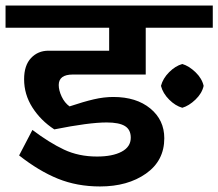

<svg xmlns="http://www.w3.org/2000/svg" viewBox="-42 -658 788 693"><path d="M726 -558H484V-389H221Q170 -389 170 -351Q170 -332 180.5 -309.5Q191 -287 209 -274Q260 -291 296.5 -299.5Q333 -308 367 -308Q450 -308 500.5 -266.5Q551 -225 551 -159Q551 -78 485 -31.5Q419 15 319 15Q236 15 167 -13Q98 -41 27 -97L75 -189Q136 -143 189 -118Q242 -93 308 -93Q364 -93 397 -110.5Q430 -128 430 -161Q430 -190 409 -203Q388 -216 343 -216Q279 -216 154 -191Q105 -223 75 -270Q45 -317 45 -372Q45 -422 70 -448.5Q95 -475 133 -475H352V-558H-22V-638H726ZM693 -348Q687 -321 663.5 -298.5Q640 -276 616 -269Q591 -276 568.5 -298.5Q546 -321 539 -348Q546 -375 568.5 -397.5Q591 -420 616 -427Q640 -420 663.5 -397.5Q687 -375 693 -348Z"/></svg>

Font: AmikoBold
Style: Bold
Weight: 700
Designer: Pablo Impallari, Rodrigo Fuenzalida, Andres Torresi
Foundry: Impallari Type
Version: Version 1.000; ttfautohint (v1.3)